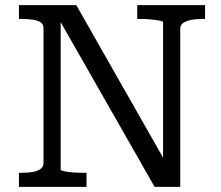

<svg xmlns="http://www.w3.org/2000/svg" viewBox="-20 -730 864 750"><path d="M54 0V-55H65Q90 -55 109 -58.5Q128 -62 139 -70.5Q150 -79 150 -93V-620Q150 -635 139 -642.5Q128 -650 109 -653Q90 -656 65 -656H54V-710H278L629 -93L617 -88V-643Q617 -647 603.5 -649.5Q590 -652 570 -654Q550 -656 530 -656H516V-710H781V-656H769Q745 -656 725.5 -652Q706 -648 695 -640Q684 -632 684 -617V0H584L203 -668L217 -672V-67Q217 -64 231 -61Q245 -58 265.5 -56.5Q286 -55 304 -55H318V0Z"/></svg>

Font: Roboto Serif
Style: Regular
Weight: 400
Designer: Greg Gazdowicz
Foundry: Commercial Type
Version: Version 1.008